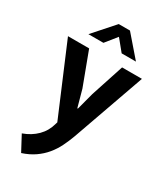

<svg xmlns="http://www.w3.org/2000/svg" viewBox="-231 -783 981 1140"><g transform="rotate(30 260.0 -213.5)"><path d="M7 -477H152L237 -250L269 -134H273L304 -251L378 -477H514L339 17Q324 58 305.5 95.5Q287 133 260.5 165Q234 197 198 222Q162 247 113 263L58 160Q114 140 152 102Q190 64 204 11L208 -2ZM432 -548H334L271 -625L209 -548H106L232 -690H309Z"/></g></svg>

Font: Mukta Malar
Style: Bold
Weight: 700
Designer: Aadarsh Rajan, Girish Dalvi, Yashodeep Gholap
Foundry: Ek Type
Version: Version 2.538;PS 1.000;hotconv 16.6.51;makeotf.lib2.5.65220;